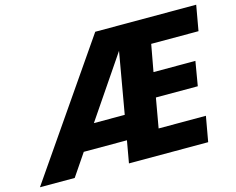

<svg xmlns="http://www.w3.org/2000/svg" viewBox="-143 -847 1220 992"><g transform="rotate(-15 467.0 -351.0)"><path d="M532.2 -575.2 310.1 -248H475.1ZM955.1 -566.9H702.1L675.8 -422.9H899.9L877.9 -293H653.8L626 -134.8H878.9L855 0H431.2L452.1 -118.2H221.2L141.1 0H-44.9L439 -702.1H979Z"/></g></svg>

Font: SVN-Poppins
Style: Bold Italic
Weight: 700
Italic angle: -10°
Designer: Ninad Kale (Devanagari), Jonny Pinhorn (Latin)
Foundry: Indian Type Foundry
Version: Version 3.002 2017